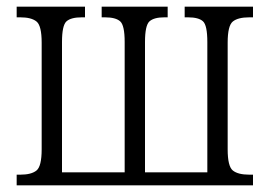

<svg xmlns="http://www.w3.org/2000/svg" viewBox="-20 -556 809 576"><path d="M30 0V-32H41Q74 -32 89.5 -44.5Q105 -57 105 -108V-428Q105 -479 89.5 -491.5Q74 -504 41 -504H30V-536H235V-504H225Q193 -504 179.5 -492Q166 -480 166 -430V-39H354V-430Q354 -480 340.5 -492Q327 -504 295 -504H285V-536H483V-504H473Q442 -504 428.5 -492Q415 -480 415 -430V-39H602V-430Q602 -480 589 -492Q576 -504 544 -504H534V-536H739V-504H728Q694 -504 678.5 -491.5Q663 -479 663 -428V-108Q663 -57 678.5 -44.5Q694 -32 728 -32H739V0Z"/></svg>

Font: Noto Serif Condensed Light
Style: Regular
Weight: 300
Width: 3
Designer: Monotype Design Team
Foundry: Monotype Imaging Inc.
Version: Version 2.013